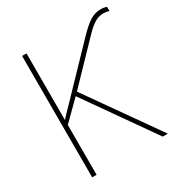

<svg xmlns="http://www.w3.org/2000/svg" viewBox="-167 -849 934 978"><g transform="rotate(-30 300.0 -360.0)"><path d="M95 -714H121V-322Q139 -343 172 -376L424 -638Q467 -683 496.5 -701.5Q526 -720 561 -720Q579 -720 595 -714V-689Q579 -695 561 -695Q535 -695 511 -681Q487 -667 457 -636L246 -417L540 0H510L229 -400L121 -293V0H95Z"/></g></svg>

Font: Noto Sans Mono UI Thin
Style: Regular
Weight: 250
Monospace: yes
Designer: Monotype Design team
Foundry: Monotype Imaging Inc.
Version: Version 1.000